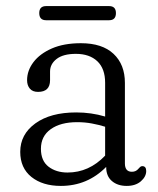

<svg xmlns="http://www.w3.org/2000/svg" viewBox="-20 -600 520 631"><path d="M46.5 -101Q46.5 -158.5 96.2 -194.5Q146 -230.5 230.5 -230.5Q280 -230.5 325.5 -217V-328Q325.5 -374.5 299.8 -398.8Q274 -423 229.5 -423Q187.5 -423 166 -406.2Q144.5 -389.5 144.5 -365V-336.5Q144.5 -298 105 -298Q87 -298 78 -308.8Q69 -319.5 69 -336.5Q69 -368 90 -395.8Q111 -423.5 150.5 -440.8Q190 -458 246 -458Q316 -458 353.2 -423Q390.5 -388 390.5 -327.5V-63Q390.5 -35.5 413.5 -35.5Q427 -35.5 435 -45.5Q437.5 -48.5 440.5 -51.2Q443.5 -54 447.5 -54Q460.5 -54 460.5 -38Q460.5 -19.5 443 -4.2Q425.5 11 396.5 11Q366.5 11 347.8 -5Q329 -21 329 -50.5V-51.5Q267.5 11 180 11Q120 11 83.2 -18.5Q46.5 -48 46.5 -101ZM114.5 -111Q114.5 -71.5 139.5 -52.2Q164.5 -33 202 -33Q272.5 -33 325.5 -88.5V-183.5Q304.5 -190 281.8 -194.2Q259 -198.5 233.5 -198.5Q179 -198.5 146.8 -175.5Q114.5 -152.5 114.5 -111ZM109 -557Q109 -580 131.5 -580H338.5Q361 -580 361 -557Q361 -533.5 338.5 -533.5H131.5Q109 -533.5 109 -557Z"/></svg>

Font: Fraunces 72pt S100 Light
Style: Regular
Weight: 300
Version: Version 1.000; ttfautohint (v1.8.3)